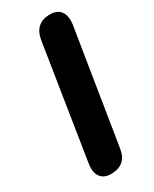

<svg xmlns="http://www.w3.org/2000/svg" viewBox="-189 -764 661 822"><g transform="rotate(-30 141.5 -352.5)"><path d="M101 9Q66 9 49.5 -14Q33 -37 40 -79L128 -638Q141 -714 215 -714Q251 -714 267.5 -691Q284 -668 278 -626L188 -64Q176 9 101 9Z"/></g></svg>

Font: Nunito ExtraBold
Style: Italic
Weight: 800
Italic angle: -9°
Designer: Vernon Adams
Foundry: Vernon Adams
Version: Version 3.601; ttfautohint (v1.8.2.53-6de2)